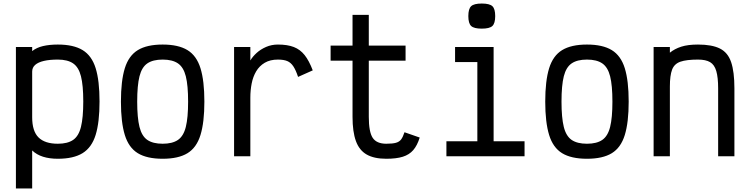

<svg xmlns="http://www.w3.org/2000/svg" viewBox="-20 -884 4240 1086"><path d="M70 182V-618H162V-595Q187 -615 223.5 -623.5Q260 -632 307 -632Q396 -632 447.5 -600.5Q499 -569 521 -498.5Q543 -428 543 -310Q543 -192 521 -121Q499 -50 447.5 -18Q396 14 307 14Q260 14 223.5 2.5Q187 -9 162 -33V182ZM307 -71Q362 -71 393.5 -92.5Q425 -114 438 -166.5Q451 -219 451 -310Q451 -401 438 -452.5Q425 -504 393.5 -525.5Q362 -547 307 -547Q261 -547 228.5 -539.5Q196 -532 179 -517Q162 -502 162 -479V-221Q162 -142 198 -106.5Q234 -71 307 -71Z M900 14Q811 14 759.5 -17.5Q708 -49 686 -120.5Q664 -192 664 -309Q664 -427 686 -498Q708 -569 759.5 -600.5Q811 -632 900 -632Q989 -632 1040.5 -600.5Q1092 -569 1114 -498Q1136 -427 1136 -309Q1136 -192 1114 -120.5Q1092 -49 1040.5 -17.5Q989 14 900 14ZM900 -71Q955 -71 986.5 -92.5Q1018 -114 1031 -166Q1044 -218 1044 -309Q1044 -401 1031 -452.5Q1018 -504 986.5 -525.5Q955 -547 900 -547Q845 -547 813.5 -525.5Q782 -504 769 -452.5Q756 -401 756 -309Q756 -218 769 -166Q782 -114 813.5 -92.5Q845 -71 900 -71Z M1304 0V-618H1396V-542Q1409 -564 1431.5 -584.5Q1454 -605 1485 -618.5Q1516 -632 1552 -632Q1606 -632 1642 -618Q1678 -604 1703 -572.5Q1728 -541 1749 -486L1666 -449Q1653 -488 1639 -509Q1625 -530 1605 -538.5Q1585 -547 1552 -547Q1508 -547 1477.5 -529Q1447 -511 1429 -480.5Q1411 -450 1403.5 -411.5Q1396 -373 1396 -332V0Z M2165 14Q2096 14 2054 -10Q2012 -34 1993 -86.5Q1974 -139 1974 -223V-541H1850V-626H1974V-800H2066V-626H2274V-541H2066V-223Q2066 -138 2088 -104.5Q2110 -71 2165 -71Q2201 -71 2220 -76.5Q2239 -82 2249 -95.5Q2259 -109 2268 -136L2354 -106Q2340 -61 2317.5 -35Q2295 -9 2258.5 2.5Q2222 14 2165 14Z M2680 0V-591L2738 -533H2554V-618H2772V0ZM2505 0V-85H2947V0ZM2705 -722Q2661 -722 2645 -737Q2629 -752 2629 -793Q2629 -834 2645 -849Q2661 -864 2705 -864Q2749 -864 2765 -849Q2781 -834 2781 -793Q2781 -752 2765 -737Q2749 -722 2705 -722Z M3300 14Q3211 14 3159.5 -17.5Q3108 -49 3086 -120.5Q3064 -192 3064 -309Q3064 -427 3086 -498Q3108 -569 3159.5 -600.5Q3211 -632 3300 -632Q3389 -632 3440.5 -600.5Q3492 -569 3514 -498Q3536 -427 3536 -309Q3536 -192 3514 -120.5Q3492 -49 3440.5 -17.5Q3389 14 3300 14ZM3300 -71Q3355 -71 3386.5 -92.5Q3418 -114 3431 -166Q3444 -218 3444 -309Q3444 -401 3431 -452.5Q3418 -504 3386.5 -525.5Q3355 -547 3300 -547Q3245 -547 3213.5 -525.5Q3182 -504 3169 -452.5Q3156 -401 3156 -309Q3156 -218 3169 -166Q3182 -114 3213.5 -92.5Q3245 -71 3300 -71Z M3677 0V-618H3769V-586Q3796 -608 3833.5 -620Q3871 -632 3928 -632Q4007 -632 4052 -609.5Q4097 -587 4115.5 -532.5Q4134 -478 4134 -384V0H4042V-384Q4042 -446 4031.5 -482Q4021 -518 3996.5 -532.5Q3972 -547 3928 -547Q3863 -547 3828.5 -535Q3794 -523 3781.5 -490Q3769 -457 3769 -395V0Z"/></svg>

Font: Victor Mono Thin SemiBold
Style: Regular
Weight: 600
Monospace: yes
Version: Version 1.561;gftools[0.9.30]